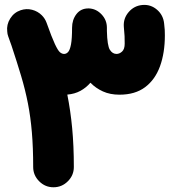

<svg xmlns="http://www.w3.org/2000/svg" viewBox="-20 -688 711 791"><path d="M200.2 83.5Q166 83.5 141.4 58.8Q116.7 34.2 116.7 0Q116.7 -79.6 111.3 -142.8Q106 -206.1 95 -262.2Q84 -318.4 66.9 -375.5Q49.8 -432.6 27.3 -500.5Q23.9 -509.8 20.5 -519.3Q17.1 -528.8 13.7 -538.6Q10.3 -547.9 9.8 -558.1Q6.3 -586.4 22 -611.6Q37.6 -636.7 65.4 -646Q88.9 -653.8 112.3 -647.7Q135.7 -641.6 152.3 -625Q165.5 -611.8 171.9 -594.2Q193.4 -533.7 206.1 -506.6Q218.8 -479.5 227.1 -472.7Q235.4 -465.8 244.1 -465.8Q253.4 -465.8 260.7 -473.9Q268.1 -481.9 272.5 -505.1Q276.9 -528.3 276.9 -573.7Q276.9 -606.4 294.9 -629.9Q313 -653.3 343.8 -653.3Q345.2 -653.3 346.2 -653.3Q346.2 -653.3 346.7 -653.3Q376.5 -651.9 398.4 -628.7Q420.4 -605.5 420.4 -573.7Q420.4 -566.9 420.4 -560.1Q421.9 -500 432.6 -482.9Q443.4 -465.8 460 -465.8Q472.2 -465.8 482.9 -475.6Q493.7 -485.4 493.7 -508.3Q493.7 -525.9 493.2 -539.1Q492.7 -552.2 490.2 -577.1Q487.3 -611.8 510 -638.2Q532.7 -664.6 566.9 -667.5Q601.1 -670.4 627 -647.9Q652.8 -625.5 656.2 -590.8Q658.2 -572.8 658.7 -564.7Q659.2 -556.6 659.2 -542.5Q659.2 -470.2 639.2 -415Q619.1 -359.9 577.9 -328.9Q536.6 -297.9 472.2 -297.9Q433.6 -297.9 404.1 -311.3Q374.5 -324.7 352.5 -347.2Q335 -326.7 311.3 -313.7Q287.6 -300.8 257.3 -298.3Q270.5 -232.4 277.3 -160.2Q284.2 -87.9 284.2 0Q284.2 34.2 259.5 58.8Q234.9 83.5 200.2 83.5Z"/></svg>

Font: Mikhak-DS1-FD Black
Style: Regular
Weight: 900
Designer: Amin Abedi
Version: Version 3.2